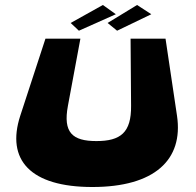

<svg xmlns="http://www.w3.org/2000/svg" viewBox="-20 -732 784 769"><path d="M392 -712 444 -675 296 -609 263 -640ZM529 -712 586 -675 449 -609 411 -640ZM505 -308C506 -201 463 -167 366 -167C270 -167 232 -201 252 -308L302 -577H162L61 -268C4 -92 101 17 350 17C599 17 715 -92 689 -268L643 -577H503Z"/></svg>

Font: Hussar Milosc
Style: Bold
Weight: 700
Foundry: Cannot Into Space Fonts
Version: Version 1.02